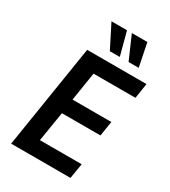

<svg xmlns="http://www.w3.org/2000/svg" viewBox="-220 -1029 1003 1135"><g transform="rotate(30 281.0 -461.5)"><path d="M45 0 157 -705H562L546 -602H260L229 -407H494L478 -306H215L182 -103H467L450 0ZM405 -765 336 -923H442L474 -765ZM277 -765 197 -923H303L345 -765Z"/></g></svg>

Font: Nunito Sans 7pt Condensed
Style: Bold Italic
Weight: 700
Width: 3
Italic angle: -9°
Designer: Vernon Adams
Foundry: Vernon Adams
Version: Version 3.101;gftools[0.9.27]